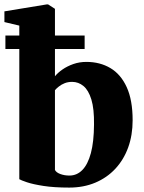

<svg xmlns="http://www.w3.org/2000/svg" viewBox="-20 -839 652 870"><path d="M0 -739V-787.5L191.5 -819H198L229 -799V-493.5Q242 -509.5 263.2 -524.2Q284.5 -539 312.2 -548.8Q340 -558.5 371.5 -558.5Q433 -558.5 480.2 -530.5Q527.5 -502.5 554.2 -444Q581 -385.5 581 -294Q581 -226.5 560.8 -170.8Q540.5 -115 502.5 -74.2Q464.5 -33.5 411.5 -11.2Q358.5 11 294 11Q225 11 177 3.5Q129 -4 101.8 -13.2Q74.5 -22.5 67.5 -27V-723ZM307 -468Q288 -468 273 -462Q258 -456 247 -447.2Q236 -438.5 229 -430.5V-69Q234.5 -57.5 253.2 -50.5Q272 -43.5 294.5 -43.5Q328.5 -43.5 353.2 -68.8Q378 -94 391.8 -145.2Q405.5 -196.5 406 -274.5Q407 -346 394 -388.2Q381 -430.5 358.2 -449.2Q335.5 -468 307 -468ZM4.5 -678H363.5V-617H4.5Z"/></svg>

Font: Merriweather 48pt Black
Style: Regular
Weight: 900
Version: Version 2.100